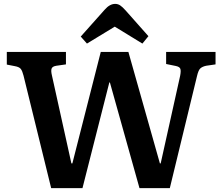

<svg xmlns="http://www.w3.org/2000/svg" viewBox="-20 -967 1143 987"><path d="M243 0 101 -578Q95 -602 87 -612.5Q79 -623 56 -627L15 -635V-700H319V-636L270 -629Q250 -626 245.5 -615Q241 -604 247 -579L347 -127H352L498 -700H640L802 -127H806L906 -577Q911 -603 907 -613.5Q903 -624 883 -628L834 -638V-700H1088V-636L1040 -629Q1021 -625 1010.5 -616Q1000 -607 993 -577L853 0H697L545 -543H542L404 0ZM427 -743 395 -779 518 -917Q544 -947 572 -947Q586 -947 597.5 -939.5Q609 -932 626 -913L743 -781L712 -743L570 -830Z"/></svg>

Font: Literata 12pt SemiBold
Style: Regular
Weight: 600
Designer: Latin by Veronika Burian and Jose Scaglione. Greek by Irene Vlachou. Cyrillic by Vera Evstafieva.
Foundry: TypeTogether
Version: Version 3.002